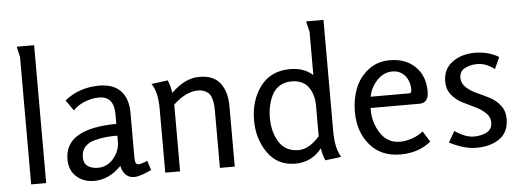

<svg xmlns="http://www.w3.org/2000/svg" viewBox="-50 -903 2874 1057"><g transform="rotate(-5 1387.0 -374.5)"><path d="M167 0H84V-704Q84 -705 81 -718Q78 -731 74.5 -745.5Q71 -760 71 -762H167Z M732 -73 749 -21Q742 -18 726.5 -11.5Q711 -5 701.5 -1.5Q692 2 678 5.5Q664 9 653 9Q624 9 605.5 -10Q587 -29 582 -59Q515 11 432 11Q372 11 333.5 -24.5Q295 -60 295 -120Q295 -289 580 -291V-344Q580 -444 497 -444Q458 -444 418 -428Q378 -412 354 -385L313 -444Q394 -509 504 -509Q582 -509 622.5 -466.5Q663 -424 663 -345V-97Q663 -77 667.5 -68Q672 -59 685 -59Q697 -59 732 -73ZM580 -194V-226Q543 -226 516.5 -223.5Q490 -221 454.5 -212Q419 -203 399.5 -180.5Q380 -158 380 -123Q380 -91 401.5 -75Q423 -59 459 -59Q510 -59 545 -100.5Q580 -142 580 -194Z M1209 0H1127V-305Q1127 -328 1126 -343Q1125 -358 1120.5 -377Q1116 -396 1107.5 -407.5Q1099 -419 1082.5 -427Q1066 -435 1043 -435Q977 -435 907 -369V0H825V-352Q825 -448 792 -493L883 -505Q898 -467 902 -434Q977 -509 1057 -509Q1136 -509 1172.5 -461.5Q1209 -414 1209 -332Z M1797 -2 1709 9Q1695 -22 1690 -59Q1634 13 1543 13Q1445 13 1391 -64Q1337 -141 1337 -244Q1337 -354 1394.5 -431Q1452 -508 1559 -508Q1636 -508 1684 -464V-703L1670 -762H1766V-143Q1766 -54 1797 -2ZM1684 -126V-294Q1684 -358 1653.5 -399Q1623 -440 1561 -440Q1523 -440 1495.5 -423Q1468 -406 1453.5 -377.5Q1439 -349 1432 -317.5Q1425 -286 1425 -250Q1425 -172 1460 -116Q1495 -60 1568 -60Q1626 -60 1684 -126Z M2256 -103 2293 -43Q2224 13 2125 13Q2017 13 1955.5 -59.5Q1894 -132 1894 -243Q1894 -311 1916.5 -370Q1939 -429 1989.5 -469Q2040 -509 2110 -509Q2197 -509 2250 -457.5Q2303 -406 2303 -320Q2303 -256 2252 -256H1982V-246Q1982 -174 2020.5 -115.5Q2059 -57 2127 -57Q2160 -57 2196 -69.5Q2232 -82 2256 -103ZM1988 -318H2197Q2208 -318 2211 -322.5Q2214 -327 2214 -339Q2214 -384 2188 -415Q2162 -446 2118 -446Q2070 -446 2033.5 -407Q1997 -368 1988 -318Z M2395 -29 2430 -90Q2488 -50 2536 -50Q2577 -50 2607 -66Q2637 -82 2637 -120Q2637 -150 2613 -172.5Q2589 -195 2554.5 -211Q2520 -227 2486 -244.5Q2452 -262 2428 -292Q2404 -322 2404 -364Q2404 -434 2455 -471.5Q2506 -509 2579 -509Q2655 -509 2712 -474L2683 -410Q2636 -446 2588 -446Q2549 -446 2519 -430Q2489 -414 2489 -378Q2489 -348 2513 -325.5Q2537 -303 2571.5 -287.5Q2606 -272 2640.5 -254.5Q2675 -237 2699 -206Q2723 -175 2723 -132Q2723 -58 2672.5 -22.5Q2622 13 2544 13Q2477 13 2395 -29Z"/></g></svg>

Font: Rosario
Style: Regular
Weight: 400
Designer: Hector Gatti
Foundry: Omnibus-Type
Version: Version 1.004